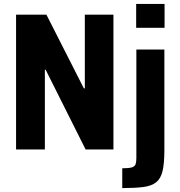

<svg xmlns="http://www.w3.org/2000/svg" viewBox="-20 -763 917 980"><path d="M62 0V-688H217L408 -312H413V-688H559V0H417L213 -407H209V0ZM675 -621V-743H820V-621ZM604 197V96Q639 96 654 91Q669 86 672.5 74Q676 62 676 43V-510H819V4Q819 70 810 109Q801 148 777.5 167Q754 186 712 191.5Q670 197 604 197Z"/></svg>

Font: Saira SemiCondensed
Style: Bold
Weight: 700
Width: 4
Designer: Hector Gatti with collaboration of the Omnibus-Type team
Foundry: Omnibus-Type
Version: Version 1.101